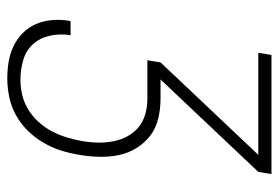

<svg xmlns="http://www.w3.org/2000/svg" viewBox="-142 -634 783 540"><g transform="rotate(90 250.0 -363.5)"><path d="M200 8Q175 8 152 4Q129 0 108.5 -10Q88 -20 72 -36Q56 -52 47 -73Q38 -94 36 -118Q34 -142 38 -166L39 -170H79L78 -167Q74 -139 80 -111.5Q86 -84 103.5 -64.5Q121 -45 148 -37Q175 -29 204 -29Q225 -29 246.5 -34Q268 -39 287.5 -51Q307 -63 322.5 -80Q338 -97 348.5 -117Q359 -137 365.5 -158Q372 -179 376 -201Q380 -223 380.5 -245.5Q381 -268 377 -289.5Q373 -311 363 -329.5Q353 -348 337.5 -361Q322 -374 301 -380Q280 -386 257 -386H149L155 -423L415 -698H128L134 -735H469L463 -698L203 -423H257Q286 -423 313 -416.5Q340 -410 360.5 -394.5Q381 -379 395.5 -356Q410 -333 415.5 -306.5Q421 -280 420.5 -251.5Q420 -223 415 -195Q411 -169 403 -143.5Q395 -118 381 -94Q367 -70 347.5 -50Q328 -30 303.5 -16.5Q279 -3 252.5 2.5Q226 8 200 8Z"/></g></svg>

Font: Iosevka Extralight Oblique
Style: Regular
Weight: 200
Italic angle: -9°
Monospace: yes
Designer: Belleve Invis
Foundry: Belleve Invis
Version: Version 32.5.0; ttfautohint (v1.8.4)